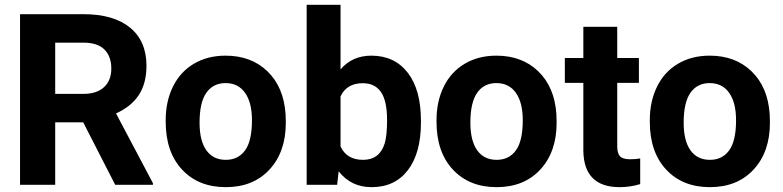

<svg xmlns="http://www.w3.org/2000/svg" viewBox="-20 -770 3261 800"><path d="M326.7 -260.3H210V0H63.5V-710.9H327.6Q453.6 -710.9 522 -654.8Q590.3 -598.6 590.3 -496.1Q590.3 -423.3 558.8 -374.8Q527.3 -326.2 463.4 -297.4L617.2 -6.8V0H460ZM210 -378.9H328.1Q383.3 -378.9 413.6 -407Q443.8 -435.1 443.8 -484.4Q443.8 -534.7 415.3 -563.5Q386.7 -592.3 327.6 -592.3H210Z M670.4 -269Q670.4 -347.7 700.7 -409.2Q731 -470.7 787.8 -504.4Q844.7 -538.1 919.9 -538.1Q1026.9 -538.1 1094.5 -472.7Q1162.1 -407.2 1169.9 -294.9L1170.9 -258.8Q1170.9 -137.2 1103 -63.7Q1035.2 9.8 920.9 9.8Q806.6 9.8 738.5 -63.5Q670.4 -136.7 670.4 -262.7ZM811.5 -258.8Q811.5 -183.6 839.8 -143.8Q868.2 -104 920.9 -104Q972.2 -104 1001 -143.3Q1029.8 -182.6 1029.8 -269Q1029.8 -342.8 1001 -383.3Q972.2 -423.8 919.9 -423.8Q868.2 -423.8 839.8 -383.5Q811.5 -343.3 811.5 -258.8Z M1733.9 -259.3Q1733.9 -132.3 1679.7 -61.3Q1625.5 9.8 1528.3 9.8Q1442.4 9.8 1391.1 -56.2L1384.8 0H1257.8V-750H1398.9V-481Q1447.8 -538.1 1527.3 -538.1Q1624 -538.1 1679 -467Q1733.9 -396 1733.9 -267.1ZM1592.8 -269.5Q1592.8 -349.6 1567.4 -386.5Q1542 -423.3 1491.7 -423.3Q1424.3 -423.3 1398.9 -368.2V-159.7Q1424.8 -104 1492.7 -104Q1561 -104 1582.5 -171.4Q1592.8 -203.6 1592.8 -269.5Z M1798.8 -269Q1798.8 -347.7 1829.1 -409.2Q1859.4 -470.7 1916.3 -504.4Q1973.1 -538.1 2048.3 -538.1Q2155.3 -538.1 2222.9 -472.7Q2290.5 -407.2 2298.3 -294.9L2299.3 -258.8Q2299.3 -137.2 2231.4 -63.7Q2163.6 9.8 2049.3 9.8Q1935.1 9.8 1866.9 -63.5Q1798.8 -136.7 1798.8 -262.7ZM1939.9 -258.8Q1939.9 -183.6 1968.3 -143.8Q1996.6 -104 2049.3 -104Q2100.6 -104 2129.4 -143.3Q2158.2 -182.6 2158.2 -269Q2158.2 -342.8 2129.4 -383.3Q2100.6 -423.8 2048.3 -423.8Q1996.6 -423.8 1968.3 -383.5Q1939.9 -343.3 1939.9 -258.8Z M2551.8 -658.2V-528.3H2642.1V-424.8H2551.8V-161.1Q2551.8 -131.8 2563 -119.1Q2574.2 -106.4 2606 -106.4Q2629.4 -106.4 2647.5 -109.9V-2.9Q2606 9.8 2562 9.8Q2413.6 9.8 2410.6 -140.1V-424.8H2333.5V-528.3H2410.6V-658.2Z M2687.5 -269Q2687.5 -347.7 2717.8 -409.2Q2748 -470.7 2804.9 -504.4Q2861.8 -538.1 2937 -538.1Q3043.9 -538.1 3111.6 -472.7Q3179.2 -407.2 3187 -294.9L3188 -258.8Q3188 -137.2 3120.1 -63.7Q3052.2 9.8 2938 9.8Q2823.7 9.8 2755.6 -63.5Q2687.5 -136.7 2687.5 -262.7ZM2828.6 -258.8Q2828.6 -183.6 2856.9 -143.8Q2885.3 -104 2938 -104Q2989.3 -104 3018.1 -143.3Q3046.9 -182.6 3046.9 -269Q3046.9 -342.8 3018.1 -383.3Q2989.3 -423.8 2937 -423.8Q2885.3 -423.8 2856.9 -383.5Q2828.6 -343.3 2828.6 -258.8Z"/></svg>

Font: Roboto
Style: Bold
Weight: 700
Designer: Google
Version: Version 2.134; 2016; ttfautohint (v1.6)